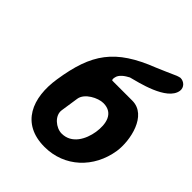

<svg xmlns="http://www.w3.org/2000/svg" viewBox="-212 -876 1006 1006"><g transform="rotate(45 291.5 -373.0)"><path d="M85 -290C60 -130 115 7 289 7C437 7 549 -99 572 -247C585 -334 553 -490 443 -490H296C288 -490 291 -506 292 -510C296 -536 325 -555 348 -567C395 -580 570 -617 583 -703C587 -731 564 -753 537 -753C536 -753 520 -749 516 -747C505 -742 419 -704 408 -700C190 -615 119 -512 85 -290ZM345 -374C421 -374 434 -305 424 -240C414 -177 378 -106 303 -106C261 -106 210 -147 217 -193L232 -293C239 -340 306 -374 345 -374Z"/></g></svg>

Font: Asimov Print
Style: Regular
Weight: 500
Designer: Google
Version: Version 2.000980: 2014